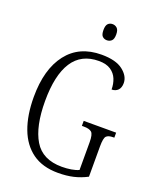

<svg xmlns="http://www.w3.org/2000/svg" viewBox="-166 -1011 916 1118"><g transform="rotate(20 292.0 -451.5)"><path d="M331 10Q235 10 172.5 -35Q110 -80 79 -162.5Q48 -245 48 -358Q48 -530 123 -627Q198 -724 336 -724Q425 -724 469 -689.5Q513 -655 513 -612Q513 -583 498 -568Q483 -553 459 -553Q459 -588 447 -617.5Q435 -647 407.5 -665.5Q380 -684 334 -684Q225 -684 171.5 -601Q118 -518 118 -358Q118 -201 169 -116Q220 -31 340 -31Q370 -31 397.5 -35.5Q425 -40 444 -49V-221Q444 -270 429.5 -282.5Q415 -295 382 -295H369V-326H570V-295H563Q533 -295 521 -282.5Q509 -270 509 -219V-31Q469 -10 426.5 0Q384 10 331 10ZM335 -813Q318 -813 307 -823.5Q296 -834 296 -863Q296 -891 307 -902Q318 -913 335 -913Q351 -913 363 -902Q375 -891 375 -863Q375 -834 363 -823.5Q351 -813 335 -813Z"/></g></svg>

Font: Noto Serif Tamil Condensed Light
Style: Regular
Weight: 300
Width: 3
Designer: Indian Type Foundry, Tom Grace, and the Monotype Design Team
Foundry: Monotype Imaging Inc.
Version: Version 2.004; ttfautohint (v1.8.4.7-5d5b)